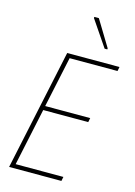

<svg xmlns="http://www.w3.org/2000/svg" viewBox="-139 -1025 769 1096"><g transform="rotate(15 245.0 -476.5)"><path d="M29 0 181 -714H490L485 -689H202L138 -389H404L399 -364H133L61 -25H343L338 0ZM381 -793 277 -946V-953H304L397 -800V-793Z"/></g></svg>

Font: Noto Sans SemiCondensed Thin
Style: Italic
Weight: 100
Width: 4
Italic angle: -12°
Designer: Monotype Design Team
Foundry: Monotype Imaging Inc.
Version: Version 2.013; ttfautohint (v1.8.4.7-5d5b)